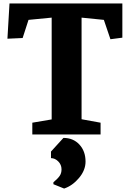

<svg xmlns="http://www.w3.org/2000/svg" viewBox="-20 -778 751 1111"><path d="M23 0ZM279 -87V-676L145 -663L111 -558L23 -554L35 -758H688V-560L619 -551L581 -663L452 -676V-88L562 -68V0H167V-68ZM475 157Q475 207 437 252Q399 297 351 313L289 288V277Q315 255 325.5 239.5Q336 224 336 202Q336 175 317 156Q298 137 275 137V99L347 20Q404 20 439.5 58.5Q475 97 475 157Z"/></svg>

Font: Martel Heavy
Style: Regular
Weight: 900
Designer: Dan Reynolds
Foundry: Dan Reynolds
Version: Version 1.001; ttfautohint (v1.1) -l 5 -r 5 -G 72 -x 0 -D la